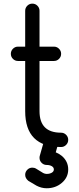

<svg xmlns="http://www.w3.org/2000/svg" viewBox="-20 -801 431 1046"><path d="M312.5 -78.1Q328.6 -78.1 340.1 -66.7Q351.6 -55.2 351.6 -39.1Q351.6 -22.9 340.1 -11.5Q328.6 0 312.5 0Q117.2 0 117.2 -195.3V-468.8H78.1Q62 -468.8 50.5 -480.2Q39.1 -491.7 39.1 -507.8Q39.1 -523.9 50.5 -535.4Q62 -546.9 78.1 -546.9H117.2V-742.2Q117.2 -758.3 128.7 -769.8Q140.1 -781.2 156.2 -781.2Q172.4 -781.2 183.8 -769.8Q195.3 -758.3 195.3 -742.2V-546.9H273.9Q290 -546.9 301.5 -535.4Q313 -523.9 313 -507.8Q313 -491.7 301.5 -480.2Q290 -468.8 273.9 -468.8H195.3V-195.3Q195.3 -78.1 312.5 -78.1ZM226.6 -37.6Q237.8 -48.8 253.9 -48.8Q270 -48.8 281.5 -37.4Q293 -25.9 293 -9.8Q293 -4.9 292 -0.5L283.7 28.8Q301.8 36.1 317.4 48.8Q351.6 78.6 351.6 122.1Q351.6 165.5 317.1 195.1Q282.7 224.6 234.4 224.6Q205.6 224.6 178.7 210.4L134.3 184.1Q117.2 169.9 117.2 151.4Q117.2 135.3 128.7 123.8Q140.1 112.3 156.2 112.3Q168 112.3 177.2 118.2L215.3 141.6Q224.6 146.5 234.4 146.5Q250.5 146.5 262 139.9Q273.4 133.3 273.4 122.1Q273.4 110.8 262 104.2Q250.5 97.7 234.4 97.7Q218.3 97.7 206.8 86.2Q195.3 74.7 195.3 58.6Q195.3 51.8 197.3 45.9L216.3 -21Q219.2 -30.3 226.6 -37.6Z"/></svg>

Font: Comfortaa
Style: Regular
Weight: 400
Designer: Johan Aakerlund - aajohan
Foundry: Johan Aakerlund
Version: Version 2.004 2013